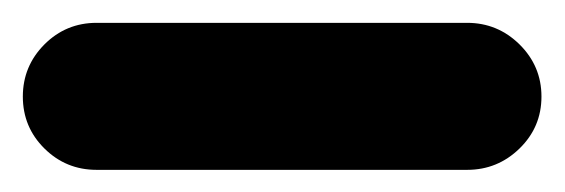

<svg xmlns="http://www.w3.org/2000/svg" viewBox="-85 -107 497 169"><path d="M-64.9 -22Q-64.9 -48.8 -45.9 -67.9Q-26.9 -86.9 0 -86.9H326.2Q353 -86.9 372.3 -67.9Q391.6 -48.8 391.6 -22Q391.6 4.9 372.3 23.7Q353 42.5 326.2 42.5H0Q-26.9 42.5 -45.9 23.7Q-64.9 4.9 -64.9 -22Z"/></svg>

Font: Mikhak-FD Bold
Style: Regular
Weight: 700
Designer: Amin Abedi
Version: Version 3.3